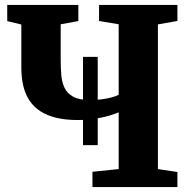

<svg xmlns="http://www.w3.org/2000/svg" viewBox="-20 -763 784 783"><path d="M318.5 -171V-531H378.5V-171ZM464 -305Q428.5 -290 385 -281.8Q341.5 -273.5 297.5 -273.5Q248 -273.5 210.2 -282.5Q172.5 -291.5 145.2 -309Q118 -326.5 100.8 -352.2Q83.5 -378 75.2 -412Q67 -446 67 -487.5V-663L9.5 -677V-743H299.5V-677L227.5 -664V-520.5Q227.5 -488 229.8 -458.5Q232 -429 242.8 -405.8Q253.5 -382.5 278.2 -368.8Q303 -355 347.5 -355Q370.5 -355 392.8 -357.8Q415 -360.5 434 -365.5Q453 -370.5 464 -376.5V-664L384 -677.5V-743H703.5V-677.5L624 -663.5V-73.5L703.5 -61.5V0H357V-62.5L464 -73.5Z"/></svg>

Font: Merriweather 20pt ExtraBold
Style: Regular
Weight: 800
Version: Version 2.100